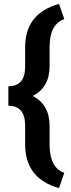

<svg xmlns="http://www.w3.org/2000/svg" viewBox="-20 -800 370 996"><path d="M286.1 175.8Q110.4 126.5 110.4 -51.3V-148.4Q110.4 -251.5 23.4 -251.5V-352.5Q108.4 -352.5 110.4 -449.7V-553.2Q110.4 -643.6 154.3 -699.2Q198.2 -754.9 286.1 -779.8L313.5 -701.2Q276.4 -687.5 257.3 -653.6Q238.3 -619.6 237.3 -559.6V-457Q237.3 -346.7 149.9 -302.2Q237.3 -257.3 237.3 -146.5V-43Q239.7 71.3 313.5 96.7Z"/></svg>

Font: TypoPRO Roboto
Style: Bold
Weight: 700
Designer: Google
Version: Version 2.136; 2016